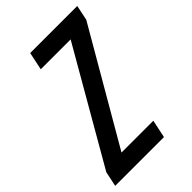

<svg xmlns="http://www.w3.org/2000/svg" viewBox="-254 -802 890 890"><g transform="rotate(-45 191.5 -357.0)"><path d="M-40.5 0 -24.9 -73.7 293.5 -626H97.7L116.2 -713.9H424.8L409.2 -639.2L89.4 -88.4H297.9L279.3 0Z"/></g></svg>

Font: Open Sans Condensed SemiBold
Style: Italic
Weight: 600
Width: 3
Italic angle: -12°
Designer: Monotype Design Team
Foundry: Monotype Imaging Inc.
Version: Version 3.000; ttfautohint (v1.8.4)